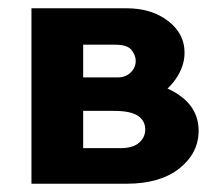

<svg xmlns="http://www.w3.org/2000/svg" viewBox="-20 -444 524 464"><path d="M56 0V-424H286Q346 -424 386 -393.5Q426 -363 426 -317Q426 -284 405 -253.5Q384 -223 348.5 -204Q313 -185 270 -185L289 -248Q364 -248 412 -215Q460 -182 460 -128Q460 -74 413.5 -37Q367 0 286 0ZM181 -86H272Q301 -86 316 -99Q331 -112 331 -131Q331 -152 313.5 -164Q296 -176 256 -176H145V-257H265Q284 -257 296 -269Q308 -281 308 -297Q308 -310 298 -323Q288 -336 258 -336H181Z"/></svg>

Font: Ysabeau Office ExtraBold
Style: Regular
Weight: 800
Designer: Christian Thalmann (Catharsis Fonts)
Version: Version 2.001;gftools[0.9.30]; featfreeze: tnum,lnum,ss02